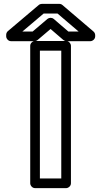

<svg xmlns="http://www.w3.org/2000/svg" viewBox="-20 -948 524 993"><path d="M296.9 -25H186.3V-686H296.9ZM321.9 25C332.6 25 346.9 15.1 346.9 0V-711C346.9 -721.7 337 -736 321.9 -736H161.3C150.6 -736 136.3 -726.1 136.3 -711V0C136.3 10.7 146.2 25 161.3 25ZM386.5 -785H333.4L257.9 -849.9C248.5 -858.1 234.2 -857.5 225.4 -850.1L148.8 -785H95.8L205.7 -878H277.5ZM472.3 -766C472.3 -772.9 469.1 -780.3 463.5 -785L302.9 -922C298.7 -925.7 292.6 -928 286.7 -928H196.5C191 -928 184.9 -925.9 180.3 -922.1L20.8 -787.1C15.6 -782.6 12 -775.4 12 -768V-760C12 -749.3 21.9 -735 37 -735H158C163.6 -735 169.7 -737.1 174.2 -740.9L241.5 -798.1L307.8 -741.1C312.1 -737.4 318.1 -735 324.1 -735H447.3C458 -735 472.3 -744.9 472.3 -760Z"/></svg>

Font: Asimov
Style: WidOu
Weight: 500
Designer: Google
Version: Version 2.000980; 2014